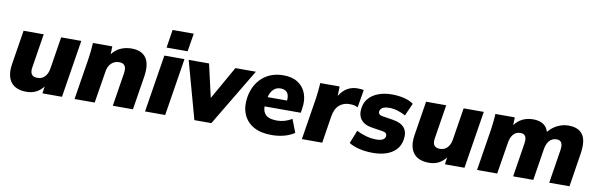

<svg xmlns="http://www.w3.org/2000/svg" viewBox="-50 -1200 5198 1671"><g transform="rotate(10 2549.5 -364.5)"><path d="M209 11Q113 11 70.5 -45.5Q28 -102 45 -207L93 -508H271L223 -206Q210 -125 282 -125Q323 -125 348 -152.5Q373 -180 380 -225L425 -508H603L522 0H349L358 -62Q330 -26 293 -7.5Q256 11 209 11Z M633 0 692 -370Q702 -437 706 -508H877L875 -438Q905 -479 949.5 -499Q994 -519 1046 -519Q1136 -519 1175 -464Q1214 -409 1196 -295L1149 0H971L1018 -296Q1025 -343 1009.5 -363Q994 -383 962 -383Q919 -383 891.5 -356Q864 -329 857 -285L811 0Z M1344 -580 1369 -740H1556L1530 -580ZM1256 0 1337 -508H1515L1434 0Z M1692 0 1552 -508H1732L1799 -215L1965 -508H2146L1842 0Z M2374 11Q2277 11 2214 -25.5Q2151 -62 2124.5 -126.5Q2098 -191 2111 -275Q2129 -387 2203 -453Q2277 -519 2390 -519Q2467 -519 2518 -485.5Q2569 -452 2590 -393Q2611 -334 2598 -259L2593 -224H2273Q2272 -175 2302 -148Q2332 -121 2400 -121Q2433 -121 2465 -130Q2497 -139 2531 -159L2576 -43Q2533 -15 2482 -2Q2431 11 2374 11ZM2385 -402Q2344 -402 2319 -375.5Q2294 -349 2285 -308H2457Q2461 -356 2442 -379Q2423 -402 2385 -402Z M2642 0 2701 -369Q2706 -403 2709.5 -438.5Q2713 -474 2715 -508H2886L2884 -424Q2941 -519 3045 -519Q3060 -519 3073 -517.5Q3086 -516 3098 -514L3072 -357Q3052 -366 3036.5 -369Q3021 -372 2997 -372Q2945 -372 2907.5 -339.5Q2870 -307 2859 -236L2822 0Z M3272 11Q3204 11 3149 -2.5Q3094 -16 3058 -39L3104 -155Q3141 -135 3187.5 -122Q3234 -109 3280 -109Q3317 -109 3336.5 -120Q3356 -131 3359 -150Q3364 -183 3321 -190L3228 -204Q3156 -215 3126 -255.5Q3096 -296 3106 -359Q3114 -411 3147 -446.5Q3180 -482 3232 -500.5Q3284 -519 3347 -519Q3404 -519 3454.5 -507Q3505 -495 3539 -470L3489 -358Q3461 -376 3421.5 -388Q3382 -400 3347 -400Q3305 -400 3285.5 -387.5Q3266 -375 3263 -357Q3260 -343 3268.5 -332Q3277 -321 3298 -318L3392 -303Q3537 -281 3516 -150Q3507 -95 3473.5 -59.5Q3440 -24 3388 -6.5Q3336 11 3272 11Z M3766 11Q3670 11 3627.5 -45.5Q3585 -102 3602 -207L3650 -508H3828L3780 -206Q3767 -125 3839 -125Q3880 -125 3905 -152.5Q3930 -180 3937 -225L3982 -508H4160L4079 0H3906L3915 -62Q3887 -26 3850 -7.5Q3813 11 3766 11Z M4190 0 4249 -370Q4259 -437 4263 -508H4434L4432 -439Q4491 -519 4597 -519Q4647 -519 4682.5 -498Q4718 -477 4731 -432Q4764 -473 4811 -496Q4858 -519 4907 -519Q4998 -519 5035 -464.5Q5072 -410 5053 -293L5007 0H4828L4875 -297Q4888 -383 4827 -383Q4787 -383 4763 -355Q4739 -327 4731 -278L4687 0H4509L4556 -297Q4570 -383 4508 -383Q4468 -383 4444 -355Q4420 -327 4413 -278L4368 0Z"/></g></svg>

Font: Mulish Black
Style: Italic
Weight: 900
Italic angle: -9°
Designer: Vernon Adams
Foundry: Vernon Adams
Version: Version 3.603; ttfautohint (v1.8.3)